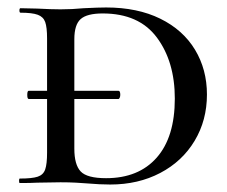

<svg xmlns="http://www.w3.org/2000/svg" viewBox="-20 -490 608 514"><path d="M53 -236Q53 -247 57 -247H297Q302 -247 302 -236Q302 -232 300.5 -228.5Q299 -225 297 -225H57Q53 -225 53 -236ZM213 1Q201 0 183 -1Q165 -2 142 -2L80 -1Q63 0 33 0Q31 0 31 -6Q31 -12 33 -12Q66 -12 81 -17Q96 -22 101 -36.5Q106 -51 106 -81V-387Q106 -417 101 -431Q96 -445 81 -450.5Q66 -456 35 -456Q32 -456 32 -462Q32 -468 35 -468L80 -467Q118 -465 142 -465Q173 -465 204 -468Q244 -470 264 -470Q348 -470 409 -440Q470 -410 502 -357Q534 -304 534 -237Q534 -168 501 -113Q468 -58 409 -27Q350 4 275 4Q248 4 213 1ZM448 -226Q448 -325 400 -389.5Q352 -454 255 -454Q213 -454 196 -439Q179 -424 179 -385V-92Q179 -49 196 -31Q213 -13 264 -13Q351 -13 399.5 -68Q448 -123 448 -226Z"/></svg>

Font: Cormorant Unicase Medium
Style: Regular
Weight: 500
Designer: Christian Thalmann (Catharsis Fonts)
Foundry: Catharsis Fonts
Version: Version 4.000